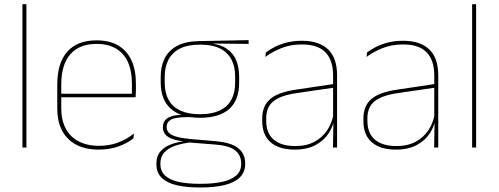

<svg xmlns="http://www.w3.org/2000/svg" viewBox="-20 -684 2311 890"><path d="M102.5 0H84V-664.5H102.5Z M438 9.5Q346.5 9.5 296 -40.2Q245.5 -90 245.5 -180.5V-292.5Q245.5 -392.5 292.2 -444.8Q339 -497 428 -497Q486.5 -497 527.2 -473.5Q568 -450 589 -405.2Q610 -360.5 610 -296.5V-279.5Q610 -268.5 609.8 -257.5Q609.5 -246.5 608.5 -233H591.5Q591.5 -250.5 591.5 -266.5Q591.5 -282.5 591.5 -296Q591.5 -355.5 572.8 -396.5Q554 -437.5 517.5 -459Q481 -480.5 428 -480.5Q348 -480.5 306 -432.5Q264 -384.5 264 -292.5V-243.5V-239.5V-181Q264 -140 275.8 -108Q287.5 -76 310 -53.8Q332.5 -31.5 365 -19.8Q397.5 -8 438.5 -8Q486 -8 526 -22.8Q566 -37.5 601 -65L598.5 -43Q569 -19 528 -4.8Q487 9.5 438 9.5ZM602 -233H254V-249.5H602Z M907.5 -138Q819.5 -138 772.2 -179.5Q725 -221 725 -302V-329Q725 -376.5 743 -413Q761 -449.5 800.2 -471Q839.5 -492.5 903 -493.5L1132.5 -498V-480.5L945.5 -482.5L945 -485Q999.5 -479.5 1030.8 -458.2Q1062 -437 1075.2 -404Q1088.5 -371 1088.5 -330V-300.5Q1088.5 -219.5 1042.5 -178.8Q996.5 -138 907.5 -138ZM905 168H913.5Q967.5 168 1009 159.2Q1050.5 150.5 1074.2 130.2Q1098 110 1098 75.5V73.5Q1098 35.5 1070.2 13.2Q1042.5 -9 977.5 -14L850 -24L866.5 -24.5Q824.5 -19.5 792.2 -8.5Q760 2.5 741.8 22.5Q723.5 42.5 723.5 74V75.5Q723.5 111 746.8 131.2Q770 151.5 811 159.8Q852 168 905 168ZM913.5 185H905Q846 185 801 175Q756 165 730.5 141.2Q705 117.5 705 76.5V74.5Q705 39 724.5 17Q744 -5 776 -16.2Q808 -27.5 845.5 -30.5L844.5 -27.5Q786.5 -32 760.8 -48.5Q735 -65 735 -93.5V-94Q735 -112 744 -124.8Q753 -137.5 773.2 -144.5Q793.5 -151.5 826 -151.5V-158L881.5 -141H843Q792 -140.5 772.2 -129Q752.5 -117.5 752.5 -95V-94.5Q752.5 -71 777.5 -58Q802.5 -45 864.5 -39.5L980 -29.5Q1053 -23 1084.8 3.2Q1116.5 29.5 1116.5 72.5V74.5Q1116.5 115 1090.8 139.2Q1065 163.5 1019.2 174.2Q973.5 185 913.5 185ZM907.5 -154.5Q961 -154.5 997 -171Q1033 -187.5 1051.5 -220.2Q1070 -253 1070 -300.5V-330Q1070 -376.5 1052 -409.5Q1034 -442.5 998.8 -459.8Q963.5 -477 911.5 -477H906.5Q848.5 -477 812.5 -458Q776.5 -439 760 -405.5Q743.5 -372 743.5 -329V-302Q743.5 -253.5 761.8 -220.8Q780 -188 816.5 -171.2Q853 -154.5 907.5 -154.5Z M1542.5 0H1523.5L1525.5 -128L1524 -131.5V-292V-334.5Q1524 -404.5 1488.8 -441.2Q1453.5 -478 1380 -478Q1325.5 -478 1282.5 -460.2Q1239.5 -442.5 1210 -420L1212.5 -441Q1228 -453 1251.8 -465.5Q1275.5 -478 1307.8 -486.5Q1340 -495 1380 -495Q1421.5 -495 1452 -484.2Q1482.5 -473.5 1502.8 -453Q1523 -432.5 1532.8 -402.8Q1542.5 -373 1542.5 -335ZM1346.5 9.5Q1274 9.5 1234.8 -24.2Q1195.5 -58 1195.5 -123V-134.5Q1195.5 -192.5 1231.5 -224.2Q1267.5 -256 1352 -268.5L1533 -295.5L1533.5 -278.5L1355.5 -252.5Q1280.5 -241.5 1247.2 -214.5Q1214 -187.5 1214 -135.5V-124Q1214 -66.5 1248.8 -36.8Q1283.5 -7 1349 -7Q1401 -7 1438.2 -27.2Q1475.5 -47.5 1498 -82.2Q1520.5 -117 1527 -160.5L1536.5 -142H1530.5Q1526.5 -102.5 1504.5 -67.8Q1482.5 -33 1443 -11.8Q1403.5 9.5 1346.5 9.5Z M2011.5 0H1992.5L1994.5 -128L1993 -131.5V-292V-334.5Q1993 -404.5 1957.8 -441.2Q1922.5 -478 1849 -478Q1794.5 -478 1751.5 -460.2Q1708.5 -442.5 1679 -420L1681.5 -441Q1697 -453 1720.8 -465.5Q1744.5 -478 1776.8 -486.5Q1809 -495 1849 -495Q1890.5 -495 1921 -484.2Q1951.5 -473.5 1971.8 -453Q1992 -432.5 2001.8 -402.8Q2011.5 -373 2011.5 -335ZM1815.5 9.5Q1743 9.5 1703.8 -24.2Q1664.5 -58 1664.5 -123V-134.5Q1664.5 -192.5 1700.5 -224.2Q1736.5 -256 1821 -268.5L2002 -295.5L2002.5 -278.5L1824.5 -252.5Q1749.5 -241.5 1716.2 -214.5Q1683 -187.5 1683 -135.5V-124Q1683 -66.5 1717.8 -36.8Q1752.5 -7 1818 -7Q1870 -7 1907.2 -27.2Q1944.5 -47.5 1967 -82.2Q1989.5 -117 1996 -160.5L2005.5 -142H1999.5Q1995.5 -102.5 1973.5 -67.8Q1951.5 -33 1912 -11.8Q1872.5 9.5 1815.5 9.5Z M2187 0H2168.5V-664.5H2187Z"/></svg>

Font: Anek Kannada Thin
Style: Regular
Weight: 250
Version: Version 1.003